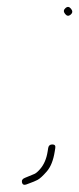

<svg xmlns="http://www.w3.org/2000/svg" viewBox="-20 -460 224 541"><path d="M115.8 -43 114.2 -33C111 -12.6 103.9 3.9 92.9 16.5C86.8 23.5 81.6 28 77.2 30L50.5 41C43.4 43.7 40.6 48 41.9 54C43.3 60 47.2 62 53.5 60L64.1 56C71.9 53.3 79 50.3 85.6 47C92.1 43.7 100.8 35.7 111.8 23.1C122.8 10.5 130.3 -8.2 134.2 -33L135.8 -43C136.9 -49.7 134.1 -53 127.4 -53C120.7 -53 116.9 -49.7 115.8 -43ZM180.2 -435.2C175.3 -441.4 170.1 -442.1 164.5 -437.2C158.9 -432.4 158.5 -426.9 163.4 -420.8C168.2 -414.6 173.6 -414 179.4 -419C184.8 -423.7 185 -429.1 180.2 -435.2Z"/></svg>

Font: Proton
Style: RgIt
Weight: 500
Version: Version 1.017